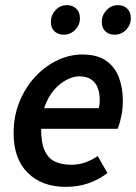

<svg xmlns="http://www.w3.org/2000/svg" viewBox="-20 -715 529 747"><path d="M236 12Q143 12 88 -42.5Q33 -97 33 -196Q33 -265 56.5 -321Q80 -377 118.5 -418Q157 -459 204.5 -481Q252 -503 300 -503Q358 -503 392.5 -479Q427 -455 442.5 -414Q458 -373 458 -322Q458 -300 455 -280.5Q452 -261 447.5 -244Q443 -227 438 -214H111L120 -294H364Q367 -305 367.5 -311.5Q368 -318 368 -328Q368 -352 360.5 -372.5Q353 -393 335.5 -405.5Q318 -418 288 -418Q266 -418 240 -405Q214 -392 191.5 -366.5Q169 -341 154.5 -302.5Q140 -264 140 -214Q140 -158 154.5 -127.5Q169 -97 195.5 -85.5Q222 -74 258 -74Q287 -74 313 -83.5Q339 -93 360 -108L398 -42Q368 -18 327 -3Q286 12 236 12ZM228 -580Q206 -580 192 -593Q178 -606 178 -630Q178 -656 196 -675.5Q214 -695 241 -695Q262 -695 276.5 -681.5Q291 -668 291 -644Q291 -618 272.5 -599Q254 -580 228 -580ZM426 -580Q404 -580 390 -593Q376 -606 376 -630Q376 -656 394.5 -675.5Q413 -695 439 -695Q461 -695 475 -681.5Q489 -668 489 -644Q489 -618 470.5 -599Q452 -580 426 -580Z"/></svg>

Font: Source Sans 3 SemiBold
Style: Italic
Weight: 600
Italic angle: -11°
Designer: Paul D. Hunt
Foundry: Adobe
Version: Version 3.046;hotconv 1.0.118;makeotfexe 2.5.65603